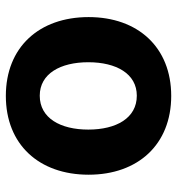

<svg xmlns="http://www.w3.org/2000/svg" viewBox="6 -598 603 654"><g transform="rotate(-90 307.0 -271.5)"><path d="M306.8 10.7C472.3 10.7 575.3 -102.6 575.3 -270.6C575.3 -439.6 472.3 -552.6 306.8 -552.6C141.3 -552.6 38.4 -439.6 38.4 -270.6C38.4 -102.6 141.3 10.7 306.8 10.7ZM192.1 -271.7C192.1 -366.8 231.2 -437.1 307.5 -437.1C382.5 -437.1 421.5 -366.8 421.5 -271.7C421.5 -176.5 382.5 -106.5 307.5 -106.5C231.2 -106.5 192.1 -176.5 192.1 -271.7Z"/></g></svg>

Font: Margiela Sans
Style: Bold
Weight: 700
Designer: Stefan Endress, Andreas Faust
Version: Version 1.100;FEAKit 1.0